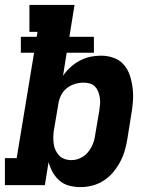

<svg xmlns="http://www.w3.org/2000/svg" viewBox="-21 -755 641 783"><path d="M307 8Q283 8 260.5 2Q238 -4 221.5 -18.5Q205 -33 194 -52.5Q183 -72 177 -94L162 0H-1V-110H47L118 -540H64V-605H129L132 -625H99V-735H283L262 -605H362V-540H251L236 -446Q249 -465 266.5 -481Q284 -497 305 -508Q326 -519 347.5 -523.5Q369 -528 391 -528Q418 -528 443 -519Q468 -510 484.5 -490.5Q501 -471 509 -446Q517 -421 520 -394.5Q523 -368 521 -340.5Q519 -313 514 -286L498 -186Q494 -162 487 -138.5Q480 -115 468 -93Q456 -71 439.5 -51.5Q423 -32 401 -18Q379 -4 355 2Q331 8 307 8ZM270 -102Q289 -102 307 -110.5Q325 -119 337.5 -134Q350 -149 357.5 -167.5Q365 -186 367 -204L384 -304Q386 -317 387 -330.5Q388 -344 386 -357Q384 -370 379.5 -381.5Q375 -393 366.5 -402Q358 -411 345.5 -414.5Q333 -418 319 -418Q302 -418 284 -412.5Q266 -407 251 -395Q236 -383 227.5 -365.5Q219 -348 217 -331L200 -231Q197 -216 196.5 -201.5Q196 -187 197.5 -172.5Q199 -158 204.5 -145Q210 -132 219 -122Q228 -112 241.5 -107Q255 -102 270 -102Z"/></svg>

Font: Iosevka Etoile Extrabold
Style: Italic
Weight: 800
Italic angle: -9°
Designer: Belleve Invis
Foundry: Belleve Invis
Version: Version 22.1.2; ttfautohint (v1.8.4)